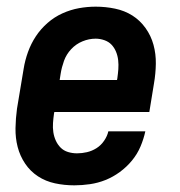

<svg xmlns="http://www.w3.org/2000/svg" viewBox="-20 -548 540 576"><path d="M203 8Q173 8 145 2Q117 -4 94 -19Q71 -34 55.5 -57Q40 -80 33 -107Q26 -134 26.5 -163.5Q27 -193 31 -222L51 -342Q55 -367 64 -392Q73 -417 87.5 -439Q102 -461 122.5 -479Q143 -497 167.5 -508Q192 -519 217 -523.5Q242 -528 267 -528Q297 -528 325.5 -522Q354 -516 377 -501.5Q400 -487 416.5 -464Q433 -441 440.5 -413.5Q448 -386 447.5 -356.5Q447 -327 442 -298L428 -212H143L142 -207Q140 -193 139 -179Q138 -165 140 -151.5Q142 -138 147.5 -126Q153 -114 162 -105Q171 -96 184 -92Q197 -88 211 -88Q226 -88 241 -91.5Q256 -95 269.5 -103.5Q283 -112 292.5 -126Q302 -140 305 -154H416Q411 -131 401.5 -108.5Q392 -86 376 -66.5Q360 -47 339.5 -32Q319 -17 296.5 -8Q274 1 250 4.5Q226 8 203 8ZM159 -308H331L332 -313Q334 -327 335 -340.5Q336 -354 334.5 -367.5Q333 -381 328 -393Q323 -405 314.5 -414Q306 -423 293 -427.5Q280 -432 267 -432Q247 -432 227.5 -424Q208 -416 193.5 -400.5Q179 -385 172 -365.5Q165 -346 162 -327Z"/></svg>

Font: Iosevka Oblique
Style: Bold
Weight: 700
Italic angle: -9°
Monospace: yes
Designer: Belleve Invis
Foundry: Belleve Invis
Version: Version 32.5.0; ttfautohint (v1.8.4)